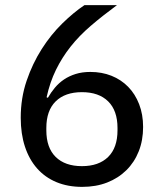

<svg xmlns="http://www.w3.org/2000/svg" viewBox="-20 -718 640 750"><path d="M301 12Q245 12 200.5 -6.5Q156 -25 125 -60Q94 -95 77.5 -145Q61 -195 61 -258Q61 -335 84 -402.5Q107 -470 143 -526.5Q179 -583 223.5 -626.5Q268 -670 310 -698H437Q380 -656 334.5 -617Q289 -578 255.5 -535.5Q222 -493 198.5 -445Q175 -397 162 -338L167 -336Q179 -357 194.5 -375.5Q210 -394 230 -407.5Q250 -421 275.5 -429Q301 -437 333 -437Q378 -437 415.5 -422Q453 -407 480.5 -379Q508 -351 523.5 -311Q539 -271 539 -222Q539 -170 522 -127Q505 -84 473.5 -53Q442 -22 398.5 -5Q355 12 301 12ZM300 -69Q366 -69 402.5 -105Q439 -141 439 -209V-218Q439 -286 402.5 -322Q366 -358 300 -358Q234 -358 197.5 -322Q161 -286 161 -218V-209Q161 -141 197.5 -105Q234 -69 300 -69Z"/></svg>

Font: IBM Plex Sans KR Text
Style: Regular
Weight: 450
Designer: Mike Abbink; Paul van der Laan; Pieter van Rosmalen; Wujin Sim; Chorong Kim; Dohee Lee;
Foundry: Sandoll Inc.
Version: Version 1.001